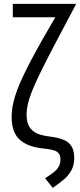

<svg xmlns="http://www.w3.org/2000/svg" viewBox="-20 -749 403 966"><path d="M38.6 -161.6Q38.6 -222.2 66.4 -295.9Q107.4 -406.7 258.3 -662.1H44.4V-729.5H363.3Q225.6 -471.7 178.2 -373.5Q131.3 -275.9 120.6 -228Q113.8 -196.8 113.8 -171.9Q113.8 -134.3 127.4 -111.6Q141.1 -88.9 166.5 -77.6Q191.9 -66.4 230.5 -62Q272.9 -56.6 299.3 -45.9Q325.7 -35.2 339.6 -13.2Q353.5 8.8 353.5 45.9Q353.5 81.5 339.4 107.4Q325.2 133.3 304.9 150.9Q284.7 168.5 245.6 196.3L207 147.9Q236.8 128.4 251.7 116.5Q266.6 104.5 275.4 89.4Q284.2 74.2 284.2 53.7Q284.2 34.2 275.9 23.2Q267.6 12.2 249.5 6.8Q231.4 1.5 198.2 -2Q120.6 -9.3 79.6 -45.9Q38.6 -82.5 38.6 -161.6Z"/></svg>

Font: NMS Futura Pro Book
Style: Regular
Weight: 400
Designer: Blend3rman
Version: Version 0.1